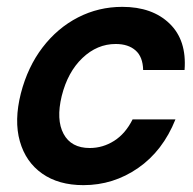

<svg xmlns="http://www.w3.org/2000/svg" viewBox="-20 -530 562 560"><path d="M223.3 10Q150.8 10 102.9 -23.8Q55 -57.5 37.9 -117.9Q20.8 -178.3 40.8 -257.5Q60.8 -335 104.2 -391.7Q147.5 -448.3 207.5 -479.2Q267.5 -510 336.7 -510Q424.2 -510 474.6 -461.2Q525 -412.5 518.3 -325.8H397.5Q396.7 -364.2 375.4 -382.9Q354.2 -401.7 317.5 -401.7Q263.3 -401.7 220.4 -360.8Q177.5 -320 160 -250Q143.3 -180.8 165.4 -139.6Q187.5 -98.3 241.7 -98.3Q280 -98.3 312.9 -119.2Q345.8 -140 366.7 -181.7H491.7Q455 -90 382.9 -40Q310.8 10 223.3 10Z"/></svg>

Font: Funnel Sans SemiBold
Style: Italic
Weight: 600
Italic angle: -14.036°
Designer: NORD ID, Kristian Moeller
Foundry: Dicotype
Version: Version 1.000